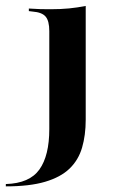

<svg xmlns="http://www.w3.org/2000/svg" viewBox="-74 -447 405 659"><path d="M95.2 -208.9V-340.3Q95.2 -375 82.7 -389.9Q70.2 -404.8 37.9 -407.3L25 -408.9V-417.7Q49.2 -416.1 64.5 -415.7Q79.8 -415.3 99.2 -415.3Q133.9 -415.3 162.9 -418.1Q191.9 -421 220.2 -426.6V-417.7V-208.9ZM-54 192.7V184.7Q27.4 182.3 61.3 134.7Q95.2 87.1 95.2 -4V-208.9H220.2V-36.3Q220.2 16.9 207.7 59.7Q195.2 102.4 164.5 131.9Q133.9 161.3 80.6 177Q27.4 192.7 -54 192.7Z"/></svg>

Font: Playfair 144pt SemiExpanded ExtraBold
Style: Regular
Weight: 800
Width: 6
Designer: Claus Eggers Sørensen
Foundry: Claus Eggers Sørensen
Version: Version 2.203